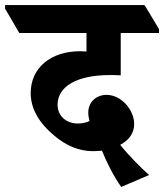

<svg xmlns="http://www.w3.org/2000/svg" viewBox="-85 -646 647 757"><path d="M393 91 503 44C472 17 422 -33 389 -75C425 -94 444 -122 444 -157C444 -212 394 -272 335 -272C293 -272 263 -242 263 -202C263 -191 265 -180 268 -169C256 -163 240 -159 222 -159C175 -159 142 -190 142 -233C142 -306 220 -350 347 -350C360 -350 379 -350 391 -349V-516H542V-531L485 -626H-65V-612L-9 -516H256V-443C247 -443 238 -444 230 -444C117 -444 36 -380 36 -279C36 -212 75 -156 128 -112C176 -71 227 -50 282 -50C294 -50 306 -51 317 -52C337 -2 365 52 393 91Z"/></svg>

Font: Noto Serif Devanagari SemiCondensed ExtraBold
Style: Regular
Weight: 800
Width: 4
Designer: Universal Thirst, Indian Type Foundry and the Monotype Design Team
Foundry: Monotype Imaging Inc.
Version: Version 2.004